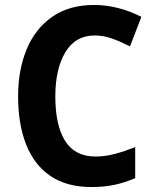

<svg xmlns="http://www.w3.org/2000/svg" viewBox="-20 -744 621 774"><path d="M362 -601Q284 -601 243.5 -533.5Q203 -466 203 -355Q203 -239 242.5 -176Q282 -113 365 -113Q404 -113 443 -123.5Q482 -134 525 -151V-26Q484 -8 442 1Q400 10 349 10Q249 10 183.5 -34.5Q118 -79 85.5 -161Q53 -243 53 -356Q53 -463 88 -546.5Q123 -630 191.5 -677Q260 -724 359 -724Q408 -724 456.5 -711.5Q505 -699 550 -676L504 -557Q469 -575 433.5 -588Q398 -601 362 -601Z"/></svg>

Font: Noto Sans SemiCondensed
Style: Bold
Weight: 700
Width: 4
Designer: Monotype Design Team
Foundry: Monotype Imaging Inc.
Version: Version 2.013; ttfautohint (v1.8.4.7-5d5b)